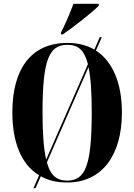

<svg xmlns="http://www.w3.org/2000/svg" viewBox="-20 -951 707 1011"><path d="M301 -780V-770H311C367 -809 467 -886 500 -921V-931H367C350 -886 324 -823 301 -780ZM186 -28 156 40H167L195 -23C233 -1 280 10 334 10C519 10 622 -136 622 -358C622 -512 574 -627 485 -685L516 -755H505L477 -690C437 -713 390 -725 335 -725C139 -725 45 -582 45 -359C45 -204 91 -85 186 -28ZM443 -613 223 -111C210 -167 204 -247 204 -358C204 -634 237 -715 335 -715C391 -715 424 -688 443 -613ZM334 0C280 0 246 -26 227 -96L446 -597C458 -542 463 -465 463 -358C463 -82 430 0 334 0Z"/></svg>

Font: Noto Serif Display ExtraCondensed ExtraBold
Style: Regular
Weight: 800
Width: 2
Designer: Monotype Design Team
Foundry: Monotype Imaging Inc.
Version: Version 2.009